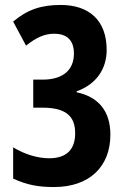

<svg xmlns="http://www.w3.org/2000/svg" viewBox="-20 -744 509 774"><path d="M410 -543C410 -661 340 -724 225 -724C147 -724 91 -706 33 -657L85 -560C125 -592 159 -608 198 -608C251 -608 278 -581 278 -528C278 -462 234 -423 152 -423H114V-310H150C243 -310 283 -278 283 -207C283 -143 250 -106 178 -106C133 -106 81 -121 33 -150V-24C90 2 135 10 198 10C340 10 425 -72 425 -201C425 -294 379 -353 289 -372V-376C368 -404 410 -466 410 -543Z"/></svg>

Font: Noto Sans Georgian ExtraCondensed Bold
Style: Regular
Weight: 700
Width: 2
Designer: Monotype Design Team, Akaki Razmadze
Foundry: Google LLC
Version: Version 2.005